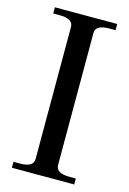

<svg xmlns="http://www.w3.org/2000/svg" viewBox="-110 -754 543 809"><g transform="rotate(15 162.0 -350.0)"><path d="M26 -26H55Q113 -26 113 -62V-637Q113 -673 55 -673H26V-700H298V-673H270Q211 -673 211 -637V-62Q211 -26 270 -26H298V0H26Z"/></g></svg>

Font: TavirajRegular
Style: Regular
Weight: 400
Designer: Katatrad Team
Foundry: CadsonDemak
Version: Version 1.001